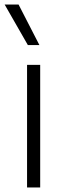

<svg xmlns="http://www.w3.org/2000/svg" viewBox="-46 -828 270 848"><path d="M73.5 0V-541.5H131.5V0ZM77 -629 -25.5 -808H36L128 -629Z"/></svg>

Font: Encode Sans SmCnd Lt
Style: Regular
Weight: 300
Width: 4
Designer: Multiple Designers
Foundry: Impallari Type
Version: Version 3.002; ttfautohint (v1.8.3) -l 8 -r 50 -G 200 -x 14 